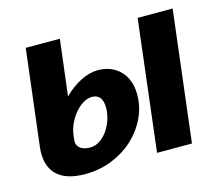

<svg xmlns="http://www.w3.org/2000/svg" viewBox="-81 -620 844 731"><g transform="rotate(-15 341.5 -254.5)"><path d="M654.5 -515.5 592.5 0H455L516.5 -515.5ZM210 -515.5 183 -295Q198.5 -311 215.8 -323.5Q233 -336 250.5 -344.8Q268 -353.5 285 -358Q302 -362.5 318 -362.5Q344.5 -362.5 366.8 -353.8Q389 -345 405.2 -328.5Q421.5 -312 430.5 -288.5Q439.5 -265 439.5 -235Q439.5 -185.5 418.2 -141.5Q397 -97.5 360.5 -64.2Q324 -31 275.2 -11.8Q226.5 7.5 171.5 7.5Q92 7.5 56.8 -30.2Q21.5 -68 30 -138L75.5 -515.5ZM163 -128Q160.5 -110 174 -97.8Q187.5 -85.5 214.5 -85.5Q235.5 -85.5 253.5 -97.8Q271.5 -110 284.5 -129Q297.5 -148 304.8 -171Q312 -194 312 -216Q312 -226.5 310.2 -236.2Q308.5 -246 303.8 -253.5Q299 -261 290.8 -265.5Q282.5 -270 270 -270Q252 -270 234.2 -258.8Q216.5 -247.5 201.8 -229.8Q187 -212 177.2 -190Q167.5 -168 165 -146Z"/></g></svg>

Font: Lato Heavy
Style: Italic
Weight: 800
Italic angle: -7°
Designer: Lukasz Dziedzic
Foundry: tyPoland Lukasz Dziedzic
Version: Version 2.007; 2014-02-27